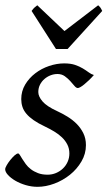

<svg xmlns="http://www.w3.org/2000/svg" viewBox="-22 -702 415 742"><path d="M340.8 -412.1Q331.1 -400.9 321.5 -391.8Q312 -382.8 303.7 -376Q295.4 -369.1 288.8 -365.5Q282.2 -361.8 278.8 -361.8Q272.5 -361.8 265.4 -370.4Q258.3 -378.9 249.3 -388.9Q240.2 -398.9 228.3 -407.5Q216.3 -416 200.2 -416Q186.5 -416 173.3 -410.9Q160.2 -405.8 149.7 -396.7Q139.2 -387.7 132.6 -374.8Q126 -361.8 126 -346.2Q126 -329.1 142.3 -310.1Q158.7 -291 198.2 -272.9Q218.3 -263.7 238.3 -251.5Q258.3 -239.3 274.2 -223.4Q290 -207.5 300 -187.3Q310.1 -167 310.1 -141.1Q310.1 -107.4 292.7 -77.9Q275.4 -48.3 248.3 -26.6Q221.2 -4.9 188 7.6Q154.8 20 123 20Q100.1 20 77.6 13.4Q55.2 6.8 37.6 -3.4Q20 -13.7 9 -25.6Q-2 -37.6 -2 -47.9Q-2 -53.2 3.9 -63.5Q9.8 -73.7 17.8 -83.7Q25.9 -93.8 34.2 -101.3Q42.5 -108.9 47.9 -108.9Q51.3 -108.9 54.9 -102.8Q58.6 -96.7 64.2 -87.6Q69.8 -78.6 77.6 -67.9Q85.4 -57.1 97.2 -48.1Q108.9 -39.1 124.8 -33Q140.6 -26.9 162.1 -26.9Q179.2 -26.9 194.6 -33.4Q210 -40 221.4 -51Q232.9 -62 239.5 -76.9Q246.1 -91.8 246.1 -108.9Q246.1 -127.9 238.3 -143.3Q230.5 -158.7 217.5 -171.1Q204.6 -183.6 187.5 -193.8Q170.4 -204.1 151.9 -212.9Q126 -225.1 108.4 -237.3Q90.8 -249.5 80.1 -262.2Q69.3 -274.9 64.7 -289.1Q60.1 -303.2 60.1 -318.8Q60.1 -349.6 75.2 -375Q90.3 -400.4 114.3 -418.7Q138.2 -437 167.7 -447Q197.3 -457 226.1 -457Q251 -457 268.1 -451.2Q285.2 -445.3 298.1 -437.5Q311 -429.7 320.8 -422.4Q330.6 -415 340.8 -412.1ZM239.3 -512.7H194.3L100.1 -659.7Q106.9 -668.9 110.8 -672.4Q114.7 -675.8 122.1 -681.6L227.1 -582L357.4 -681.6Q363.3 -676.3 366 -672.6Q368.7 -668.9 373 -659.7Z"/></svg>

Font: GentiumAlt
Style: Italic
Weight: 400
Italic angle: -7°
Designer: J. Victor Gaultney
Version: Version 1.02; 2005; OFL release